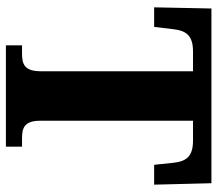

<svg xmlns="http://www.w3.org/2000/svg" viewBox="-64 -690 754 667"><g transform="rotate(90 313.5 -357.0)"><path d="M138 0H490V-56H462C426 -56 400 -63 400 -119V-650H469C525 -650 541 -626 546 -582L553 -515H622L617 -714H10L6 -515H74L82 -582C87 -626 104 -650 159 -650H228V-121C228 -64 203 -56 166 -56H138Z"/></g></svg>

Font: Noto Serif Hebrew SemiCondensed ExtraBold
Style: Regular
Weight: 800
Width: 4
Designer: Monotype Design Team
Foundry: Monotype Imaging Inc.
Version: Version 2.004